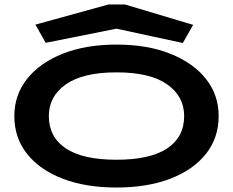

<svg xmlns="http://www.w3.org/2000/svg" viewBox="-20 -826 1040 857"><path d="M500 11Q362 11 259.5 -28.5Q157 -68 100.5 -139.5Q44 -211 44 -308Q44 -402 100.5 -473.5Q157 -545 259.5 -586Q362 -627 500 -627Q638 -627 740.5 -586Q843 -545 899.5 -473.5Q956 -402 956 -308Q956 -211 899.5 -139.5Q843 -68 740.5 -28.5Q638 11 500 11ZM500 -113Q650 -113 726 -163.5Q802 -214 802 -308Q802 -396 726 -449.5Q650 -503 500 -503Q350 -503 274 -449.5Q198 -396 198 -308Q198 -214 274 -163.5Q350 -113 500 -113ZM184 -635 138 -716 464 -806H538L842 -715L796 -634L500 -698Z"/></svg>

Font: Inconsolata UltraExpanded Black
Style: Regular
Weight: 900
Width: 9
Monospace: yes
Designer: Raph Levien, Cyreal, Brenton Simpson
Foundry: Raph Levien, Cyreal, Google
Version: Version 3.001; ttfautohint (v1.8.2.53-6de2)